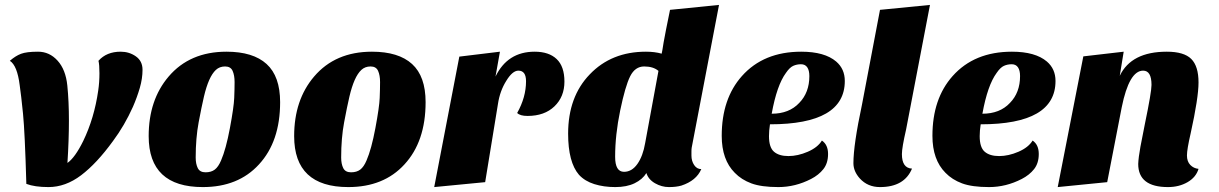

<svg xmlns="http://www.w3.org/2000/svg" viewBox="-20 -740 4952 780"><path d="M380 -493Q413 -530 470 -530Q505 -530 532 -511Q559 -492 559 -456.5Q559 -421 548 -383Q537 -345 520 -306Q486 -230 439 -167Q373 -76 309.5 -28Q246 20 177 20Q121 20 87 7Q81 -203 73.5 -278Q66 -353 60 -394Q50 -474 20 -493Q43 -513 65.5 -521.5Q88 -530 134.5 -530Q181 -530 214 -493.5Q247 -457 253.5 -392.5Q260 -328 260 -250Q260 -172 254 -78Q285 -100 318 -167Q363 -260 379 -372Q384 -406 384 -442Q384 -478 380 -493Z M804 20Q584 20 584 -187Q584 -334 665 -429Q751 -530 900 -530Q1008 -530 1063 -480Q1118 -430 1118 -325Q1118 -165 1032 -72Q948 20 804 20ZM775 -100Q775 -74 783.5 -57Q792 -40 815 -40Q838 -40 852.5 -51Q867 -62 878 -88Q898 -134 914 -219.5Q930 -305 931.5 -342Q933 -379 933 -406.5Q933 -434 925 -452Q917 -470 894.5 -470Q872 -470 857 -456Q842 -442 830 -415Q818 -388 808.5 -347.5Q799 -307 787 -243Q775 -179 775 -100Z M1395 20Q1175 20 1175 -187Q1175 -334 1256 -429Q1342 -530 1491 -530Q1599 -530 1654 -480Q1709 -430 1709 -325Q1709 -165 1623 -72Q1539 20 1395 20ZM1366 -100Q1366 -74 1374.5 -57Q1383 -40 1406 -40Q1429 -40 1443.5 -51Q1458 -62 1469 -88Q1489 -134 1505 -219.5Q1521 -305 1522.5 -342Q1524 -379 1524 -406.5Q1524 -434 1516 -452Q1508 -470 1485.5 -470Q1463 -470 1448 -456Q1433 -442 1421 -415Q1409 -388 1399.5 -347.5Q1390 -307 1378 -243Q1366 -179 1366 -100Z M2081 -281Q2117 -345 2117 -410Q2117 -453 2086 -453Q2062 -453 2037 -412Q2011 -371 2003 -318L1951 0L1744 20L1846 -510L2011 -530L1993 -429Q2042 -530 2152 -530Q2210 -530 2241.5 -500Q2273 -470 2273 -408.5Q2273 -347 2232.5 -308Q2192 -269 2123 -269Q2093 -269 2081 -281Z M2604 -530Q2640 -530 2668 -522Q2669 -526 2671 -537L2676 -568Q2680 -588 2686 -621L2702 -700L2901 -720L2790 -140Q2789 -134 2789 -124V-108Q2789 -86 2800 -69.5Q2811 -53 2829 -53Q2809 -6 2748 14Q2727 20 2697.5 20Q2668 20 2641 4.5Q2614 -11 2606 -37Q2590 -11 2558 4.5Q2526 20 2479.5 20Q2433 20 2394.5 8Q2356 -4 2332 -30Q2288 -81 2288 -197Q2288 -347 2376 -438Q2464 -530 2604 -530ZM2479 -103Q2479 -42 2515 -42Q2547 -42 2569.5 -74Q2592 -106 2601 -159L2655 -452Q2634 -470 2597 -470Q2560 -470 2540 -430Q2520 -390 2499.5 -291Q2479 -192 2479 -103Z M3319 -169Q3344 -152 3344 -114.5Q3344 -77 3325 -53Q3306 -29 3275 -13Q3211 20 3142 20Q3073 20 3032.5 5Q2992 -10 2965 -38Q2912 -91 2912 -188Q2912 -339 2994 -431Q3082 -530 3235 -530Q3330 -530 3377 -490Q3412 -460 3412 -411Q3412 -235 3108 -235Q3104 -209 3104 -187Q3104 -141 3124.5 -123.5Q3145 -106 3183 -106Q3221 -106 3261.5 -123.5Q3302 -141 3319 -169ZM3115 -278Q3186 -278 3227 -322Q3268 -364 3268 -431Q3268 -454 3259.5 -466.5Q3251 -479 3234 -479Q3217 -479 3202.5 -472.5Q3188 -466 3173 -444Q3136 -394 3115 -278Z M3685 -55Q3654 20 3555 20Q3505 20 3473 -15Q3447 -44 3447 -77Q3447 -152 3482 -316L3555 -700L3758 -720L3661 -214Q3644 -140 3644 -114Q3644 -57 3685 -55Z M4175 -169Q4200 -152 4200 -114.5Q4200 -77 4181 -53Q4162 -29 4131 -13Q4067 20 3998 20Q3929 20 3888.5 5Q3848 -10 3821 -38Q3768 -91 3768 -188Q3768 -339 3850 -431Q3938 -530 4091 -530Q4186 -530 4233 -490Q4268 -460 4268 -411Q4268 -235 3964 -235Q3960 -209 3960 -187Q3960 -141 3980.5 -123.5Q4001 -106 4039 -106Q4077 -106 4117.5 -123.5Q4158 -141 4175 -169ZM3971 -278Q4042 -278 4083 -322Q4124 -364 4124 -431Q4124 -454 4115.5 -466.5Q4107 -479 4090 -479Q4073 -479 4058.5 -472.5Q4044 -466 4029 -444Q3992 -394 3971 -278Z M4725 20Q4604 20 4604 -74Q4605 -100 4613 -144L4631 -236Q4658 -366 4658 -395Q4658 -453 4624 -453Q4567 -453 4537 -304L4478 0L4277 20L4381 -511L4545 -530L4529 -432Q4576 -530 4720 -530Q4790 -530 4819.5 -500.5Q4849 -471 4849 -405Q4849 -343 4817 -198Q4802 -133 4802 -108.5Q4802 -84 4815.5 -70Q4829 -56 4849 -54Q4839 -20 4804.5 0Q4770 20 4725 20Z"/></svg>

Font: Sansita One
Style: Regular
Weight: 400
Version: Version 1.002